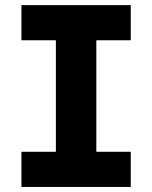

<svg xmlns="http://www.w3.org/2000/svg" viewBox="-20 -740 602 760"><path d="M201.2 0V-719.7H361.3V0ZM64.9 0V-139.2H497.6V0ZM64.9 -580.6V-719.7H497.6V-580.6Z"/></svg>

Font: Reddit Mono ExtraBold
Style: Regular
Weight: 800
Monospace: yes
Designer: Stephen Hutchings
Foundry: Reddit
Version: Version 1.014